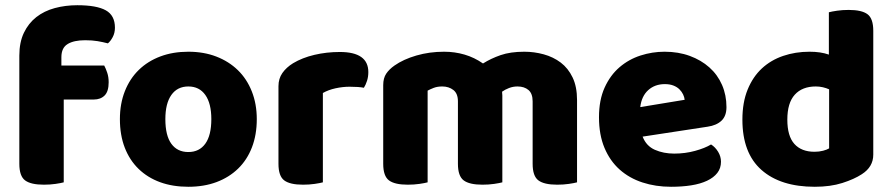

<svg xmlns="http://www.w3.org/2000/svg" viewBox="-20 -699 3417 735"><path d="M215 -448H379Q385 -437 390.5 -420.5Q396 -404 396 -384Q396 -349 380.5 -333.5Q365 -318 339 -318H224V-1Q213 2 192.5 5Q172 8 148 8Q98 8 76 -8.5Q54 -25 54 -72V-486Q54 -537 71.5 -573.5Q89 -610 119 -633.5Q149 -657 189.5 -668Q230 -679 276 -679Q350 -679 385 -659.5Q420 -640 420 -593Q420 -573 411.5 -557Q403 -541 393 -533Q374 -538 353.5 -541.5Q333 -545 306 -545Q263 -545 239 -530.5Q215 -516 215 -480Z M963 -243Q963 -183 944.5 -135Q926 -87 891.5 -53.5Q857 -20 809 -2Q761 16 701 16Q641 16 593 -1.5Q545 -19 510.5 -52.5Q476 -86 457.5 -134Q439 -182 439 -243Q439 -302 458 -350Q477 -398 511.5 -431.5Q546 -465 594 -483Q642 -501 701 -501Q760 -501 808 -482.5Q856 -464 890.5 -430.5Q925 -397 944 -349Q963 -301 963 -243ZM701 -368Q659 -368 636 -335.5Q613 -303 613 -243Q613 -180 636 -148.5Q659 -117 701 -117Q743 -117 766 -149Q789 -181 789 -243Q789 -303 766 -335.5Q743 -368 701 -368Z M1216 -1Q1205 2 1184.5 5Q1164 8 1140 8Q1090 8 1068 -8.5Q1046 -25 1046 -72V-369Q1046 -398 1061 -419.5Q1076 -441 1102 -457Q1137 -478 1183.5 -489Q1230 -500 1281 -500Q1390 -500 1390 -423Q1390 -405 1385 -389.5Q1380 -374 1373 -363Q1354 -367 1318 -367Q1292 -367 1264.5 -361Q1237 -355 1216 -343Z M2189 -1Q2178 2 2157.5 5Q2137 8 2113 8Q2063 8 2041 -8.5Q2019 -25 2019 -72V-311Q2019 -341 2003 -354.5Q1987 -368 1961 -368Q1944 -368 1928.5 -362Q1913 -356 1902 -348Q1902 -344 1902.5 -340.5Q1903 -337 1903 -334V-1Q1892 2 1871.5 5Q1851 8 1827 8Q1777 8 1755 -8.5Q1733 -25 1733 -72V-311Q1733 -341 1715.5 -354.5Q1698 -368 1673 -368Q1654 -368 1640 -362.5Q1626 -357 1617 -352V-1Q1606 2 1585.5 5Q1565 8 1541 8Q1491 8 1469 -8.5Q1447 -25 1447 -72V-373Q1447 -400 1458.5 -417Q1470 -434 1490 -448Q1524 -472 1574 -486.5Q1624 -501 1680 -501Q1721 -501 1758.5 -490Q1796 -479 1829 -456Q1859 -475 1896.5 -488Q1934 -501 1987 -501Q2025 -501 2061.5 -491Q2098 -481 2126.5 -459.5Q2155 -438 2172 -402.5Q2189 -367 2189 -316Z M2440 -176Q2454 -140 2487 -125.5Q2520 -111 2561 -111Q2603 -111 2641 -121.5Q2679 -132 2702 -146Q2718 -136 2729 -118Q2740 -100 2740 -80Q2740 -55 2726 -37Q2712 -19 2686.5 -7Q2661 5 2626 10.5Q2591 16 2549 16Q2490 16 2439.5 -0.5Q2389 -17 2352 -50Q2315 -83 2294 -133Q2273 -183 2273 -250Q2273 -316 2294.5 -363.5Q2316 -411 2351.5 -441.5Q2387 -472 2432 -486.5Q2477 -501 2524 -501Q2577 -501 2620.5 -485Q2664 -469 2695.5 -441Q2727 -413 2744 -374Q2761 -335 2761 -289Q2761 -255 2742 -237Q2723 -219 2689 -214ZM2525 -377Q2487 -377 2461.5 -354Q2436 -331 2431 -289L2601 -317Q2600 -327 2595 -337.5Q2590 -348 2581 -357Q2572 -366 2558 -371.5Q2544 -377 2525 -377Z M3079 -501Q3122 -501 3153 -490V-652Q3164 -655 3184.5 -658Q3205 -661 3229 -661Q3279 -661 3301 -644.5Q3323 -628 3323 -581V-107Q3323 -60 3279 -32Q3250 -13 3204.5 1.5Q3159 16 3099 16Q2968 16 2895 -48.5Q2822 -113 2822 -241Q2822 -307 2842 -356Q2862 -405 2896.5 -437Q2931 -469 2978 -485Q3025 -501 3079 -501ZM3154 -357Q3143 -362 3130 -365Q3117 -368 3103 -368Q3051 -368 3022.5 -336.5Q2994 -305 2994 -241Q2994 -178 3021 -148Q3048 -118 3098 -118Q3116 -118 3131 -122Q3146 -126 3154 -131Z"/></svg>

Font: Baloo 2 ExtraBold
Style: Regular
Weight: 800
Designer: Sarang Kulkarni and Ek Type
Foundry: Ek Type
Version: Version 1.640;hotconv 1.0.111;makeotfexe 2.5.65597; ttfautoh